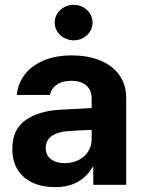

<svg xmlns="http://www.w3.org/2000/svg" viewBox="-20 -767 598 797"><path d="M228.5 -311.5Q282.2 -314.9 360.4 -318.4V-361.3Q359.4 -394.5 337.4 -413.1Q315.4 -431.6 275.4 -431.6Q239.3 -431.6 216.3 -416Q193.4 -400.4 187.5 -373H49.8Q54.2 -419.9 82.3 -457Q110.4 -494.1 160.6 -515.6Q210.9 -537.1 279.3 -537.1Q339.8 -537.1 390.9 -518.1Q441.9 -499 472.9 -458.7Q503.9 -418.5 503.9 -357.4V0H367.2V-73.2H363.3Q342.3 -34.7 303.5 -12.5Q264.6 9.8 208 9.8Q156.2 9.8 116.5 -8.1Q76.7 -25.9 54 -61.5Q31.2 -97.2 31.2 -148.4Q31.2 -230.5 86.4 -268.6Q141.6 -306.6 228.5 -311.5ZM249 -89.8Q281.2 -89.8 306.9 -103Q332.5 -116.2 346.7 -139.2Q360.8 -162.1 360.4 -189.5V-228Q337.4 -227.5 303.7 -225.6Q270 -223.6 252 -221.7Q213.9 -217.8 191.9 -200.2Q169.9 -182.6 169.9 -152.3Q169.9 -122.6 191.7 -106.2Q213.4 -89.8 249 -89.8ZM207 -672.9Q207 -692.9 217.5 -710Q228 -727.1 246.3 -737.1Q264.6 -747.1 286.1 -747.1Q307.1 -747.1 325.2 -737.1Q343.3 -727.1 353.8 -710Q364.3 -692.9 364.3 -672.9Q364.3 -653.3 353.8 -636.5Q343.3 -619.6 325.2 -609.6Q307.1 -599.6 286.1 -599.6Q264.6 -599.6 246.3 -609.6Q228 -619.6 217.5 -636.5Q207 -653.3 207 -672.9Z"/></svg>

Font: Pretendard JP
Style: Bold
Weight: 700
Designer: Base glyphs from Inter by Rasmus Andersson; Hangeul glyphs from Noto Sans CJK(Source Han Sans) by Jang Soo-young and Kan
Foundry: Kil Hyung-jin
Version: Version 1.309